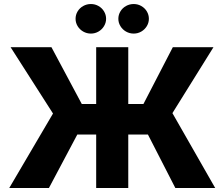

<svg xmlns="http://www.w3.org/2000/svg" viewBox="-20 -944 1127 964"><path d="M624 -421.9H700.2L847.7 -707H1051.8L845.7 -376L1060.5 0H860.4L722.7 -268.6H624V0H462.9V-268.6H368.2L225.6 0H26.4L246.1 -374L33.2 -707H238.3L390.6 -421.9H462.9V-707H624ZM359.4 -849.6Q359.4 -869.6 369.6 -886.7Q379.9 -903.8 397.7 -913.8Q415.5 -923.8 436.5 -923.8Q457 -923.8 474.6 -913.8Q492.2 -903.8 502.4 -886.7Q512.7 -869.6 512.7 -849.6Q512.7 -830.1 502.4 -813Q492.2 -795.9 474.6 -785.6Q457 -775.4 436.5 -775.4Q415.5 -775.4 397.7 -785.6Q379.9 -795.9 369.6 -813Q359.4 -830.1 359.4 -849.6ZM574.2 -849.6Q574.2 -869.6 584.5 -886.7Q594.7 -903.8 612.5 -913.8Q630.4 -923.8 651.4 -923.8Q671.9 -923.8 689.5 -913.8Q707 -903.8 717.3 -886.7Q727.5 -869.6 727.5 -849.6Q727.5 -830.1 717.3 -813Q707 -795.9 689.5 -785.6Q671.9 -775.4 651.4 -775.4Q630.4 -775.4 612.5 -785.6Q594.7 -795.9 584.5 -813Q574.2 -830.1 574.2 -849.6Z"/></svg>

Font: Pretendard ExtraBold
Style: Regular
Weight: 800
Designer: Base glyphs from Inter by Rasmus Andersson; Hangeul glyphs from Noto Sans CJK(Source Han Sans) by Jang Soo-young and Kan
Foundry: Kil Hyung-jin
Version: Version 1.309